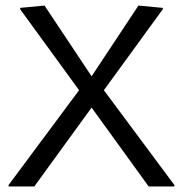

<svg xmlns="http://www.w3.org/2000/svg" viewBox="-20 -670 657 690"><path d="M52.5 -636.7V-641.7L140 -650L309.2 -395.8L477.5 -650L565 -641.7V-636.7L353.3 -345.8L606.7 -5V0H514.2L309.2 -283.3L103.3 0H10.8V-5L264.2 -345.8Z"/></svg>

Font: Boon
Style: Regular
Weight: 400
Designer: Sungsit Sawaiwan
Foundry: FontUni
Version: Version 3.0